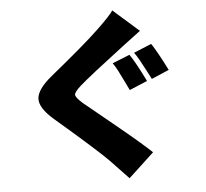

<svg xmlns="http://www.w3.org/2000/svg" viewBox="-60 -896 1120 1046"><g transform="rotate(-5 500.0 -373.5)"><path d="M569.3 -545.9 664.1 -584Q694.3 -541 747.1 -433.6L649.4 -392.6Q643.6 -403.3 627 -438.5Q610.4 -473.6 596.2 -501Q582 -528.3 569.3 -545.9ZM690.4 -592.8 787.1 -632.8Q819.3 -585 870.1 -483.4L774.4 -442.4Q771.5 -447.3 751.5 -486.3Q731.4 -525.4 717.3 -550.3Q703.1 -575.2 690.4 -592.8ZM591.8 -833 732.4 -709Q665 -659.2 633.8 -634.8Q442.4 -489.3 385.7 -439.5Q349.6 -407.2 350.1 -392.6Q350.6 -377.9 386.7 -345.7Q393.6 -339.8 540.5 -219.7Q687.5 -99.6 746.1 -43.9L606.4 85.9Q585 62.5 508.8 -16.6Q450.2 -77.1 221.7 -273.4Q146.5 -338.9 149.4 -389.6Q152.3 -440.4 232.4 -505.9Q424.8 -662.1 504.9 -739.3Q576.2 -807.6 591.8 -833Z"/></g></svg>

Font: Gen Shin Gothic Monospace Heavy
Style: Bold
Weight: 800
Designer: [Source Han Sans]
Ryoko NISHIZUKA  (kana & ideographs); Paul D. Hunt (Latin, Greek & Cyrillic); Wenlong ZHANG  (bopomofo
Version: Version 1.002.20150607